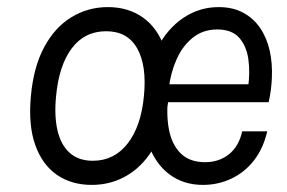

<svg xmlns="http://www.w3.org/2000/svg" viewBox="-20 -510 810 541"><path d="M238.5 11Q181.5 11 140.2 -17.5Q99 -46 79.2 -101.8Q59.5 -157.5 67 -239Q74.5 -321.5 104.5 -377.2Q134.5 -433 181.2 -461.5Q228 -490 284 -490Q341 -490 382.2 -461Q423.5 -432 443.2 -376.2Q463 -320.5 455.5 -239Q448 -157.5 417.8 -101.8Q387.5 -46 341.2 -17.5Q295 11 238.5 11ZM241.5 -57Q302 -57 339.8 -105.8Q377.5 -154.5 385.5 -239Q394 -324.5 366.8 -373.2Q339.5 -422 279 -422Q218.5 -422 182.2 -373.8Q146 -325.5 138 -239Q132.5 -183.5 142 -142.5Q151.5 -101.5 176.5 -79.2Q201.5 -57 241.5 -57ZM551.5 11Q497 11 457 -19Q417 -49 397.8 -104.8Q378.5 -160.5 385.5 -238Q393 -316.5 422.2 -373Q451.5 -429.5 496.8 -459.8Q542 -490 596 -490Q636 -490 665.2 -474.2Q694.5 -458.5 713.2 -430.8Q732 -403 740 -367Q748 -331 746 -290Q745.5 -274.5 743.2 -257Q741 -239.5 737 -222H430L454 -238.5Q448 -186.5 456.2 -144.2Q464.5 -102 489.5 -77.5Q514.5 -53 558 -53Q597 -53 625 -75.2Q653 -97.5 662.5 -140H733Q722 -92 695.8 -58.2Q669.5 -24.5 632.2 -6.8Q595 11 551.5 11ZM455.5 -261 437 -272.5H703L679 -263.5Q685 -306 679.8 -343.2Q674.5 -380.5 653.8 -403.8Q633 -427 592 -427Q552.5 -427 523.8 -404.2Q495 -381.5 478 -343.8Q461 -306 455.5 -261Z"/></svg>

Font: Karla
Style: Italic
Weight: 400
Italic angle: -8°
Designer: Jonathan Pinhorn
Version: Version 2.004;gftools[0.9.33]